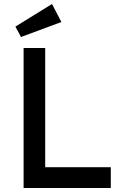

<svg xmlns="http://www.w3.org/2000/svg" viewBox="-20 -940 639 960"><path d="M98 0V-700H206V-104H534V0ZM85 -755 57 -807 240 -920 287 -830Z"/></svg>

Font: Lexend Deca
Style: Regular
Weight: 400
Designer: Bonnie Shaver-Troup, Thomas Jockin
Foundry: Lexend
Version: Version 1.008; ttfautohint (v1.8.4.7-5d5b)